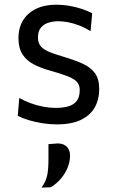

<svg xmlns="http://www.w3.org/2000/svg" viewBox="-20 -528 495 832"><path d="M226 11Q195 11 163.8 6Q132.5 1 105 -7.2Q77.5 -15.5 57 -26L63.5 -103.5Q86.5 -90.5 112.8 -80.8Q139 -71 167.2 -65.8Q195.5 -60.5 224 -60.5Q251.5 -60.5 274.8 -66.8Q298 -73 311.8 -89.8Q325.5 -106.5 325.5 -138.5Q325.5 -159.5 313.5 -173Q301.5 -186.5 273.2 -197.5Q245 -208.5 197 -222Q157.5 -233 126.5 -249Q95.5 -265 77.8 -292Q60 -319 60 -362.5Q60 -430 104.2 -468.8Q148.5 -507.5 223.5 -507.5Q254.5 -507.5 283.5 -502.2Q312.5 -497 337 -488.5Q361.5 -480 379.5 -470.5L372.5 -393Q348.5 -408 323 -417.8Q297.5 -427.5 274 -431.8Q250.5 -436 232.5 -436Q212 -436 191.8 -430.2Q171.5 -424.5 158 -409.2Q144.5 -394 144.5 -365.5Q144.5 -345 154 -331Q163.5 -317 187 -306Q210.5 -295 252 -283Q301.5 -268.5 336.8 -252.8Q372 -237 391 -211.5Q410 -186 410 -141Q410 -97.5 391 -63.2Q372 -29 331.5 -9Q291 11 226 11ZM160 285Q180 256.5 185 229.5Q190 202.5 190 162.5Q190 146 190 129.5Q190 113 190 96.5L231.5 93.5Q257.5 94.5 270.5 109Q283.5 123.5 283.5 146Q283.5 172 273.2 197.8Q263 223.5 244.2 245.8Q225.5 268 200 283.5Z"/></svg>

Font: Commissioner Thin
Style: Regular
Weight: 400
Version: Version 1.000